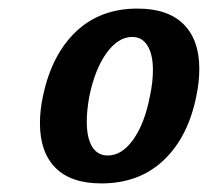

<svg xmlns="http://www.w3.org/2000/svg" viewBox="-20 -727 484 447"><path d="M73 -440Q73 -471 80 -503Q100 -599 156.5 -653Q213 -707 300 -707Q371 -707 407.5 -670.5Q444 -634 444 -567Q444 -535 437 -503Q418 -408 361 -354Q304 -300 216 -300Q145 -300 109 -336.5Q73 -373 73 -440ZM329 -503Q336 -535 336 -564Q336 -600 323.5 -620.5Q311 -641 288 -641Q255 -641 228 -603.5Q201 -566 188 -503Q182 -470 182 -444Q182 -406 194.5 -385.5Q207 -365 231 -365Q264 -365 290.5 -402.5Q317 -440 329 -503Z"/></svg>

Font: Taviraj SemiBold
Style: Italic
Weight: 600
Italic angle: -12°
Designer: Katatrad Team
Foundry: CadsonDemak
Version: Version 1.001